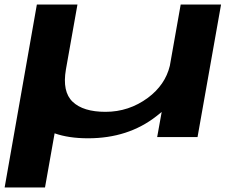

<svg xmlns="http://www.w3.org/2000/svg" viewBox="-54 -606 1059 849"><path d="M-33.5 223 109 -586H288.5L237.5 -299Q220.5 -200.5 267.2 -156Q314 -111.5 412.5 -111.5Q516 -111.5 600 -173.5Q676.5 -230.5 697 -315L745 -586H923.5L819.5 0H641L661 -111Q650 -102 638 -92.5Q513 5.5 335.5 5.5Q249.5 5.5 187.5 -16.5L145 223Z"/></svg>

Font: Anybody UltraExpanded SemiBold
Style: Italic
Weight: 600
Width: 9
Italic angle: -10°
Designer: Tyler Finck
Foundry: Etcetera Type Company
Version: Version 1.010; ttfautohint (v1.8.3) -l 8 -r 50 -G 200 -x 14 